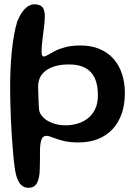

<svg xmlns="http://www.w3.org/2000/svg" viewBox="-20 -645 644 892"><path d="M112.3 227.5Q85.6 227.5 70.2 204.5Q54.8 181.6 48.6 135.9Q44.4 105.3 41.1 68.2Q37.8 31.1 35.1 -9.3Q32.5 -49.8 30.6 -91.3Q28.8 -132.8 27.9 -172.3Q27.1 -211.9 27.1 -246.8Q27.1 -283.8 28.9 -324.1Q30.6 -364.4 34.6 -404.2Q38.5 -443.9 44.8 -479.8Q51.1 -515.8 59.9 -544.3Q69.9 -569.4 82.3 -587.4Q94.8 -605.5 109.2 -615.2Q123.6 -625 139.5 -625Q166.6 -625 177.5 -611.2Q188.3 -597.3 188.3 -569.9Q188.3 -557.5 186.8 -541.3Q185.2 -525.1 183 -507.2Q180.8 -489.2 178.5 -471.3Q176.3 -453.4 174.8 -436.5Q173.2 -419.6 173.2 -405.7Q173.2 -382.5 182.3 -382.5Q190.7 -382.5 203.3 -390.2Q215.9 -397.8 235.6 -408.1Q255.2 -418.4 284.2 -426Q313.2 -433.7 354.1 -433.7Q404.2 -433.7 442.6 -417.5Q481 -401.4 507.2 -371.8Q533.4 -342.1 546.8 -301.6Q560.1 -261.1 560.1 -212.1Q560.1 -160.1 545.7 -117.8Q531.2 -75.6 503.6 -45.6Q475.9 -15.6 435.9 0.6Q395.8 16.8 344.4 16.8Q302.4 16.8 273 9.1Q243.7 1.4 225 -6.2Q206.4 -13.9 196.2 -13.9Q177.6 -13.9 171.7 5.8Q165.8 25.4 165.8 57.8Q165.8 64.4 165.7 77.7Q165.7 90.9 165.5 106.5Q165.2 122.1 164.8 136.8Q164.4 151.5 163.7 161.6Q159.8 194.8 148.3 211.1Q136.9 227.5 112.3 227.5ZM287.1 -62.8Q310.5 -62.8 336.2 -69.6Q362 -76.4 384.2 -92.2Q406.5 -107.9 420.7 -135.2Q434.8 -162.4 434.8 -203.4Q434.8 -250.9 420.2 -282.4Q405.6 -313.9 376 -329.7Q346.4 -345.6 300.8 -345.6Q234.8 -345.6 195.9 -319.1Q157.1 -292.7 157.1 -241.9Q157.1 -235 157.6 -220.2Q158.1 -205.5 158.7 -188.7Q159.2 -171.8 160 -157.3Q160.8 -142.9 161.4 -136.2Q163.1 -118.7 178.8 -101.7Q194.6 -84.6 222.2 -73.7Q249.8 -62.8 287.1 -62.8Z"/></svg>

Font: Gluten Thin
Style: Regular
Weight: 100
Designer: Tyler Finck
Foundry: Etcetera Type Company
Version: Version 1.300